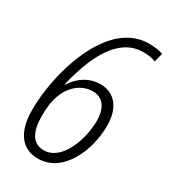

<svg xmlns="http://www.w3.org/2000/svg" viewBox="-182 -811 799 908"><g transform="rotate(30 218.0 -357.0)"><path d="M174 10C312 10 381 -155 381 -289C381 -383 335 -443 257 -443C193 -443 144 -408 112 -358H109C161 -578 245 -676 356 -676C383 -676 406 -672 423 -664L436 -713C417 -720 391 -724 358 -724C269 -724 201 -668 156 -602C83 -498 36 -323 36 -175C36 -59 84 10 174 10ZM178 -38C116 -38 90 -92 90 -172C90 -218 94 -256 105 -284C123 -342 173 -396 242 -396C295 -396 327 -356 327 -284C327 -187 279 -38 178 -38Z"/></g></svg>

Font: Noto Sans Condensed Light
Style: Italic
Weight: 300
Width: 3
Italic angle: -12°
Designer: Monotype Design Team
Foundry: Monotype Imaging Inc.
Version: Version 2.013